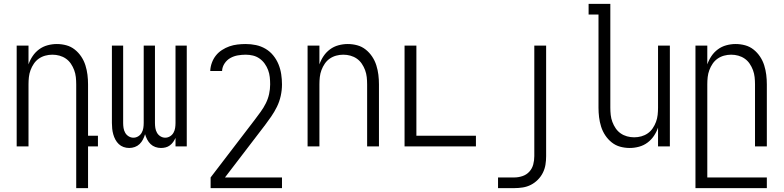

<svg xmlns="http://www.w3.org/2000/svg" viewBox="-20 -755 4040 990"><path d="M373 215V-320Q373 -339 371 -357.5Q369 -376 362.5 -393.5Q356 -411 345.5 -426.5Q335 -442 320 -452.5Q305 -463 287 -468Q269 -473 250 -473Q231 -473 213 -468Q195 -463 180 -452.5Q165 -442 154.5 -426.5Q144 -411 137.5 -393.5Q131 -376 129 -357.5Q127 -339 127 -320V0H66V-520H127V-423Q135 -446 148.5 -466Q162 -486 181.5 -500.5Q201 -515 225 -521.5Q249 -528 273 -528Q298 -528 322 -521.5Q346 -515 365.5 -499.5Q385 -484 399 -463Q413 -442 420.5 -418Q428 -394 431 -369.5Q434 -345 434 -320V-55H485V0H434V215Z M646 8Q631 8 617 3Q603 -2 592.5 -12Q582 -22 575 -35Q568 -48 564 -62.5Q560 -77 558.5 -91.5Q557 -106 557 -121V-520H615V-121Q615 -108 617 -95Q619 -82 625.5 -70.5Q632 -59 643.5 -52Q655 -45 668 -45Q681 -45 692.5 -52Q704 -59 710.5 -70.5Q717 -82 719 -95Q721 -108 721 -121V-520H779V-121Q779 -108 781 -95Q783 -82 789.5 -70.5Q796 -59 807.5 -52Q819 -45 832 -45Q845 -45 856.5 -52Q868 -59 874.5 -70.5Q881 -82 883 -95Q885 -108 885 -121V-520H943V0H885V-44Q880 -33 873 -23Q866 -13 856 -5.5Q846 2 834 5Q822 8 810 8Q795 8 781 3Q767 -2 756.5 -12Q746 -22 739 -35.5Q732 -49 728 -63Q724 -49 717 -35.5Q710 -22 699.5 -12Q689 -2 675 3Q661 8 646 8Z M1434 215H1066V160L1294 -138Q1309 -158 1324 -178.5Q1339 -199 1350.5 -222Q1362 -245 1367.5 -270Q1373 -295 1373 -320Q1373 -339 1371 -357.5Q1369 -376 1362.5 -393.5Q1356 -411 1345 -426.5Q1334 -442 1318.5 -453Q1303 -464 1284.5 -468.5Q1266 -473 1247 -473Q1227 -473 1206.5 -469.5Q1186 -466 1168 -456Q1150 -446 1138 -428Q1126 -410 1125 -389H1064Q1065 -411 1072.5 -431.5Q1080 -452 1093 -468.5Q1106 -485 1124.5 -497Q1143 -509 1163 -516Q1183 -523 1204.5 -525.5Q1226 -528 1247 -528Q1274 -528 1300 -522.5Q1326 -517 1349 -503.5Q1372 -490 1389 -469Q1406 -448 1416 -423.5Q1426 -399 1430 -372.5Q1434 -346 1434 -320Q1434 -290 1427.5 -260.5Q1421 -231 1408 -204.5Q1395 -178 1378 -153.5Q1361 -129 1343 -105H1342V-104L1140 160H1434Z M1566 0V-520H1627V-423Q1635 -446 1648.5 -466Q1662 -486 1681.5 -500.5Q1701 -515 1725 -521.5Q1749 -528 1773 -528Q1798 -528 1822 -521.5Q1846 -515 1865.5 -499.5Q1885 -484 1899 -463Q1913 -442 1920.5 -418Q1928 -394 1931 -369.5Q1934 -345 1934 -320V0H1873V-320Q1873 -339 1871 -357.5Q1869 -376 1862.5 -393.5Q1856 -411 1845.5 -426.5Q1835 -442 1820 -452.5Q1805 -463 1787 -468Q1769 -473 1750 -473Q1731 -473 1713 -468Q1695 -463 1680 -452.5Q1665 -442 1654.5 -426.5Q1644 -411 1637.5 -393.5Q1631 -376 1629 -357.5Q1627 -339 1627 -320V0Z M2066 0V-520H2127V-55H2434V0Z M2548 215V160H2632Q2653 160 2674 153Q2695 146 2709.5 130Q2724 114 2729.5 93Q2735 72 2735 50V-520H2796V50Q2796 73 2792.5 94.5Q2789 116 2779 136Q2769 156 2753 172Q2737 188 2717.5 198Q2698 208 2676 211.5Q2654 215 2632 215Z M3227 8Q3202 8 3178 1.5Q3154 -5 3134.5 -20.5Q3115 -36 3101 -57Q3087 -78 3079.5 -102Q3072 -126 3069 -150.5Q3066 -175 3066 -200V-680H3015V-735H3127V-200Q3127 -181 3129 -162.5Q3131 -144 3137.5 -126.5Q3144 -109 3154.5 -93.5Q3165 -78 3180 -67.5Q3195 -57 3213 -52Q3231 -47 3250 -47Q3269 -47 3287 -52Q3305 -57 3320 -67.5Q3335 -78 3345.5 -93.5Q3356 -109 3362.5 -126.5Q3369 -144 3371 -162.5Q3373 -181 3373 -200V-520H3434V0H3373V-97Q3365 -74 3351.5 -54Q3338 -34 3318.5 -19.5Q3299 -5 3275 1.5Q3251 8 3227 8Z M3566 215V-520H3627V-423Q3635 -446 3648.5 -466Q3662 -486 3681.5 -500.5Q3701 -515 3725 -521.5Q3749 -528 3773 -528Q3798 -528 3822 -521.5Q3846 -515 3865.5 -499.5Q3885 -484 3899 -463Q3913 -442 3920.5 -418Q3928 -394 3931 -369.5Q3934 -345 3934 -320V0H3873V-320Q3873 -339 3871 -357.5Q3869 -376 3862.5 -393.5Q3856 -411 3845.5 -426.5Q3835 -442 3820 -452.5Q3805 -463 3787 -468Q3769 -473 3750 -473Q3731 -473 3713 -468Q3695 -463 3680 -452.5Q3665 -442 3654.5 -426.5Q3644 -411 3637.5 -393.5Q3631 -376 3629 -357.5Q3627 -339 3627 -320V160H3934V215Z"/></svg>

Font: Iosevka Fixed Light
Style: Regular
Weight: 300
Monospace: yes
Designer: Belleve Invis
Foundry: Belleve Invis
Version: Version 32.3.0